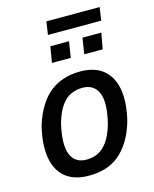

<svg xmlns="http://www.w3.org/2000/svg" viewBox="-119 -875 775 964"><g transform="rotate(-15 268.0 -393.0)"><path d="M223 9Q148 9 103 -27Q58 -63 46 -132Q34 -201 58 -298Q76 -354 101.5 -394.5Q127 -435 159 -459.5Q191 -484 230 -496Q269 -508 314 -508Q389 -508 433.5 -471.5Q478 -435 490 -367Q502 -299 478 -202Q461 -145 435.5 -105Q410 -65 378.5 -39.5Q347 -14 308 -2.5Q269 9 223 9ZM232 -72Q263 -72 290 -84Q317 -96 340.5 -127.5Q364 -159 381 -217Q407 -323 385.5 -374.5Q364 -426 303 -426Q274 -426 246.5 -414.5Q219 -403 195.5 -372Q172 -341 155 -283Q130 -176 151 -124Q172 -72 232 -72ZM206 -727 216 -795H493L483 -727ZM189 -586 203 -669H300L287 -586ZM357 -586 370 -669H468L453 -586Z"/></g></svg>

Font: Nunito Sans 7pt Condensed SemiBold
Style: Italic
Weight: 600
Width: 3
Italic angle: -9°
Designer: Vernon Adams
Foundry: Vernon Adams
Version: Version 3.101;gftools[0.9.27]